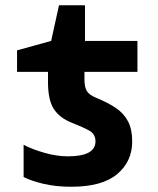

<svg xmlns="http://www.w3.org/2000/svg" viewBox="-20 -702 603 732"><path d="M252 10Q193 10 146.5 -1Q100 -12 70 -27V-150Q102 -133 149 -119.5Q196 -106 239 -106Q344 -106 344 -163Q344 -191 319.5 -204.5Q295 -218 254 -234Q208 -252 185.5 -286Q163 -320 163 -389V-428H45V-510L175 -546L205 -682H304V-546H504V-428H302V-398Q302 -370 311 -355Q320 -340 347 -329Q391 -311 421.5 -290.5Q452 -270 468 -239.5Q484 -209 484 -163Q484 -86 426.5 -38Q369 10 252 10Z"/></svg>

Font: Noto Sans Mono SemiCondensed
Style: Bold
Weight: 700
Width: 4
Designer: Monotype Design Team
Foundry: Monotype Imaging Inc.
Version: Version 2.014